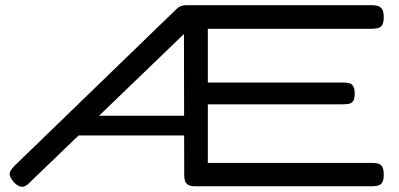

<svg xmlns="http://www.w3.org/2000/svg" viewBox="-20 -708 1539 740"><path d="M734 10Q716 10 706.5 5Q697 0 693.5 -9.5Q690 -19 690 -33L689 -577L96 -6Q86 5 76 9.5Q66 14 55.5 10Q45 6 34 -5Q23 -18 19 -27.5Q15 -37 19.5 -47Q24 -57 36 -69L661 -674Q670 -682 678.5 -685Q687 -688 700 -688H1414Q1428 -688 1438 -684.5Q1448 -681 1453.5 -671.5Q1459 -662 1459 -642Q1459 -622 1453.5 -612.5Q1448 -603 1437.5 -600Q1427 -597 1413 -597H781V-390H1304Q1318 -390 1327.5 -387Q1337 -384 1342 -374.5Q1347 -365 1347 -347Q1347 -329 1342 -320Q1337 -311 1327 -308.5Q1317 -306 1302 -306H781V-80H1414Q1429 -80 1438.5 -77Q1448 -74 1453.5 -64.5Q1459 -55 1459 -35Q1459 -15 1453.5 -5.5Q1448 4 1437.5 7Q1427 10 1413 10ZM243 -186 311 -262H702V-186Z"/></svg>

Font: Fredoka Expanded
Style: Regular
Weight: 400
Width: 7
Designer: Ben Nathan
Foundry: Milena B. Brandão, Ben Nathan
Version: Version 2.001